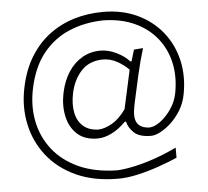

<svg xmlns="http://www.w3.org/2000/svg" viewBox="-55 -743 1012 932"><g transform="rotate(-5 450.5 -277.5)"><path d="M410.2 -117.2Q362.8 -118.2 334.7 -143.1Q306.6 -168 298.6 -210Q290.5 -252 301.3 -303.7Q314.9 -368.2 353.5 -410.4Q392.1 -452.6 457 -454.1Q493.7 -454.6 526.6 -437Q559.6 -419.4 585 -393.6L543.5 -204.1Q510.7 -158.7 475.6 -138.7Q440.4 -118.7 410.2 -117.2ZM484.4 128.9Q527.8 128.9 579.1 117.4Q630.4 106 681.4 88.1Q732.4 70.3 774.4 52.2V2.9Q721.7 28.3 668.5 46.9Q615.2 65.4 567.6 75.7Q520 85.9 484.4 87.9Q375.5 86.4 296.6 50.8Q217.8 15.1 170.2 -45.4Q122.6 -106 107.2 -182.6Q91.8 -259.3 109.4 -342.8Q131.3 -447.8 184.3 -513.2Q237.3 -578.6 313 -610.1Q388.7 -641.6 478.5 -643.1Q564 -641.6 629.9 -611.6Q695.8 -581.5 738 -529.1Q780.3 -476.6 795.4 -407.5Q810.5 -338.4 794.9 -258.8Q787.1 -219.2 763.2 -184.3Q739.3 -149.4 710 -127.7Q680.7 -106 655.8 -105.5Q613.8 -107.4 597.4 -132.6Q581.1 -157.7 591.8 -213.4L596.2 -234.9Q610.4 -300.8 625.5 -366.9Q640.6 -433.1 658.7 -492.2L614.3 -488.8L597.7 -433.1H591.8Q568.4 -459.5 529.1 -478.8Q489.7 -498 450.7 -498Q402.8 -498 362.8 -475.1Q322.8 -452.1 295.2 -409.9Q267.6 -367.7 255.4 -309.6Q242.7 -248.5 254.4 -194.6Q266.1 -140.6 302.7 -107.4Q339.4 -74.2 400.9 -74.2Q433.6 -74.2 469.2 -91.6Q504.9 -108.9 539.6 -144H545.4Q551.3 -115.2 577.4 -89.8Q603.5 -64.5 661.6 -64.5Q680.2 -64.5 706.3 -77.9Q732.4 -91.3 759 -116Q785.6 -140.6 806.6 -174.8Q827.6 -209 835.4 -251Q852.5 -339.4 834.2 -417.7Q815.9 -496.1 767.6 -555.9Q719.2 -615.7 646.2 -649.9Q573.2 -684.1 480 -684.1Q406.2 -684.1 339.6 -664.1Q272.9 -644 218 -603Q163.1 -562 124.3 -498.8Q85.4 -435.5 67.9 -349.1Q49.3 -258.3 67.4 -172.9Q85.4 -87.4 138.7 -19.3Q191.9 48.8 278.8 88.9Q365.7 128.9 484.4 128.9Z"/></g></svg>

Font: Pinar FD VF
Style: Regular
Weight: 300
Designer: Amin Abedi
Version: Version 2.000